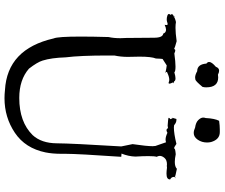

<svg xmlns="http://www.w3.org/2000/svg" viewBox="-90 -868 973 832"><g transform="rotate(90 396.0 -452.5)"><path d="M406 14Q489 14 556 -31Q623 -76 641 -164Q647 -194 647 -233V-251Q647 -303 660 -492L646 -493Q658 -523 659 -553Q657 -587 657 -609Q657 -637 660 -645Q656 -653 656 -659Q656 -669 665 -679.5Q674 -690 693 -690L703 -689L701 -690H708Q723 -688 733 -688Q758 -688 758 -703V-704Q747 -709 747 -721V-723Q753 -726 753 -727L746 -725Q746 -726 712 -733Q703 -724 682 -724Q668 -724 649 -728Q624 -726 624 -722V-721H623Q618 -721 604 -731Q559 -720 533 -720L523 -721Q512 -731 500 -731H496L490 -710Q490 -715 492 -715Q493 -715 497 -705Q491 -701 491 -698Q491 -697 494 -696Q497 -695 525 -693Q537 -694 537 -696Q537 -697 535 -698Q537 -688 545 -688Q549 -688 556 -692Q573 -684 585 -684Q592 -684 597 -686L613 -640L614 -628Q614 -602 605 -541L615 -492Q602 -279 601.5 -212.5Q601 -146 566 -108Q509 -50 405 -50Q326 -50 278 -92Q250 -128 243 -151Q231 -189 229 -251Q221 -314 221 -435V-462Q227 -490 227 -520L226 -571Q226 -623 234 -642Q235 -666 236 -671L264 -689Q275 -688 298 -683Q292 -686 292 -688Q292 -691 297 -692Q314 -700 326 -700Q332 -700 336 -698L340 -697Q343 -697 343 -701Q343 -705 338 -715V-717Q338 -719 340 -719L345 -718L335 -721L333 -720L334 -718Q333 -727 320 -727Q311 -727 294 -722Q290 -727 269 -727Q249 -727 212 -722Q204 -726 199 -726Q194 -726 193 -721Q185 -725 159 -732Q124 -727 101 -727Q86 -727 76 -729Q57 -725 47 -716Q51 -724 52 -724V-721Q42 -716 42 -711Q42 -708 45 -705Q41 -701 41 -699Q41 -694 49 -691.5Q57 -689 64 -689Q71 -689 76.5 -691Q82 -693 85 -693Q89 -693 89 -687L88 -680Q101 -686 109 -686Q122 -686 126 -674Q144 -672 144 -634L145 -514L146 -488Q146 -459 141 -437Q139 -367 139 -317Q139 -217 147 -199Q193 2 371 12Q389 14 406 14ZM557 -806Q574 -806 586 -823.5Q598 -841 598 -864Q598 -872 596 -881Q585 -919 553 -919H542Q525 -919 504 -916Q494 -897 492 -858Q490 -852 490 -847Q490 -837 500.5 -826Q511 -815 533 -812Q546 -806 557 -806ZM316 -812Q318 -812 325 -813Q332 -814 357 -844Q359 -852 359 -860Q359 -912 316 -912L304 -911Q294 -916 287 -916Q275 -916 270 -902Q249 -884 249 -873Q249 -866 256 -861Q259 -821 289 -821Q305 -812 316 -812Z"/></g></svg>

Font: Xiaobo Songti 小帛宋体
Style: Regular
Weight: 400
Version: Version 1.501;March 17, 2024;FontCreator 14.0.0.2814 64-bit